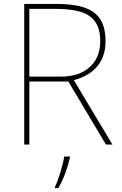

<svg xmlns="http://www.w3.org/2000/svg" viewBox="-20 -734 617 975"><path d="M262 -714H103V0H129V-320H327L518 0H551L355 -327C456 -354 516 -419 516 -525C516 -673 427 -714 262 -714ZM257 -689C413 -689 489 -652 489 -524C489 -410 408 -345 292 -345H129V-689ZM335 67V61H306C300 104 275 185 259 215V221H276C304 174 323 119 335 67Z"/></svg>

Font: Noto Sans Gurmukhi Thin
Style: Regular
Weight: 100
Designer: Jelle Bosma - Monotype Design Team
Foundry: Monotype Imaging Inc.
Version: Version 2.004